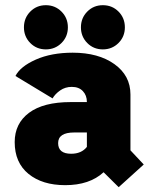

<svg xmlns="http://www.w3.org/2000/svg" viewBox="-20 -720 610 758"><path d="M74.5 -612Q74.5 -649 99.5 -674.2Q124.5 -699.5 161 -699.5Q197.5 -699.5 222.8 -674.2Q248 -649 248 -612Q248 -575.5 222.8 -550.2Q197.5 -525 161 -525Q124.5 -525 99.5 -550.2Q74.5 -575.5 74.5 -612ZM299.5 -612Q299.5 -649 324.5 -674.2Q349.5 -699.5 386 -699.5Q423 -699.5 448 -674.2Q473 -649 473 -612Q473 -575.5 447.8 -550.2Q422.5 -525 386 -525Q349.5 -525 324.5 -550.2Q299.5 -575.5 299.5 -612ZM448.5 19 389 -40Q333.5 11 237.5 11Q147 11 92.5 -33.5Q38 -78 38 -159Q38 -232.5 94.8 -274.8Q151.5 -317 259 -317H323V-317.5Q323 -343.5 307.2 -360.2Q291.5 -377 263.5 -377Q237.5 -377 217.5 -363Q197.5 -349 187.5 -331.5L41 -420Q60 -457.5 121.5 -484.8Q183 -512 267 -512Q368.5 -512 431.8 -466.8Q495 -421.5 495 -347V-126.5L547.5 -70.5ZM261 -113Q301.5 -113 323 -140V-197H273Q209.5 -197 209.5 -155Q209.5 -113 261 -113Z"/></svg>

Font: League Mono Narrow ExtraBold
Style: Regular
Weight: 800
Width: 3
Designer: Tyler Finck
Foundry: The League of Moveable Type / Tyler Finck
Version: Version 2.210